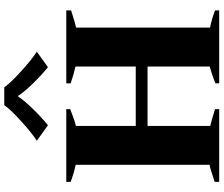

<svg xmlns="http://www.w3.org/2000/svg" viewBox="-92 -932 1024 879"><g transform="rotate(-90 419.5 -492.0)"><path d="M286 -784 215 -835Q249 -856 305 -907Q361 -958 378 -984H460Q477 -958 533 -907Q589 -856 623 -835L552 -784Q518 -811 478 -852Q438 -893 421 -920H417Q401 -894 361 -853Q321 -812 286 -784ZM733 -655V-42Q769 -35 812 -19V0H478V-17Q496 -25 519 -32.5Q542 -40 555 -43V-328H283V-41Q312 -34 360 -19V0H27V-21Q90 -42 105 -44V-657Q70 -664 27 -680V-700H360V-682Q306 -661 283 -656V-382H555V-658Q519 -666 478 -680V-700H812V-678Q746 -657 733 -655Z"/></g></svg>

Font: Trirong ExtraBold
Style: Regular
Weight: 800
Designer: Katatrad Team
Foundry: CadsonDemak
Version: Version 1.001